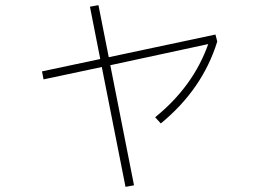

<svg xmlns="http://www.w3.org/2000/svg" viewBox="-20 -656 1040 745"><path d="M816 -522 823 -495Q766 -310 604 -177L582 -201Q730 -321 788 -485L408 -403L500 63L467 69L375 -396L149 -348L143 -379L369 -427L329 -630L362 -636L402 -434Z"/></svg>

Font: IBM Plex Sans JP ExtraLight
Style: Regular
Weight: 200
Designer: Mike Abbink; Paul van der Laan; Pieter van Rosmalen; Wujin Sim; Yejin Wi; Jinhee Kim; Boomi Park; Yona Kim; Kichan Ma
Foundry: Sandoll Inc.
Version: Version 1.001